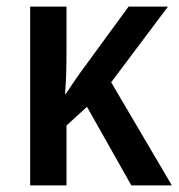

<svg xmlns="http://www.w3.org/2000/svg" viewBox="-20 -561 542 581"><path d="M488.3 -541 316.4 -312 500 0H377.4L243.2 -237.8L181.2 -181.2V0H71.3V-541H181.2V-401.9Q181.2 -368.2 180.2 -335.9Q179.2 -303.7 176.8 -276.9H179.2Q189.9 -293.5 201.2 -309.8Q212.4 -326.2 222.7 -340.8L369.1 -541Z"/></svg>

Font: Open Sans SemiCondensed SemiBold
Style: Regular
Weight: 600
Width: 4
Designer: Monotype Design Team
Foundry: Monotype Imaging Inc.
Version: Version 3.000